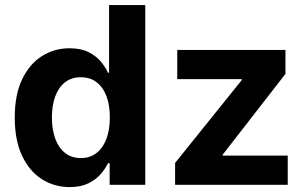

<svg xmlns="http://www.w3.org/2000/svg" viewBox="-20 -748 1243 777"><path d="M262 9.1Q199.4 9.1 148.8 -23.3Q98.3 -55.8 69 -118.5Q39.7 -181.1 39.7 -272Q39.7 -365.3 69.9 -427.7Q100.1 -490.2 150.5 -521.5Q200.9 -552.7 261.1 -552.7Q307.5 -552.7 338.4 -537.1Q369.2 -521.5 388.2 -498.7Q407.1 -475.8 416.7 -454H421.4V-727.5H567.9V0H423.8V-87.4H416.7Q406.6 -65.4 387.3 -43.2Q368 -21 337.4 -6Q306.8 9.1 262 9.1ZM307.1 -108.3Q344.5 -108.3 370.7 -128.9Q397 -149.5 410.8 -186.4Q424.5 -223.3 424.5 -272.5Q424.5 -322.2 410.9 -358.7Q397.2 -395.1 371 -415.2Q344.7 -435.4 307.1 -435.4Q268.7 -435.4 242.6 -414.6Q216.5 -393.8 203.2 -357.1Q190 -320.4 190 -272.5Q190 -224.6 203.4 -187.4Q216.7 -150.3 243 -129.3Q269.2 -108.3 307.1 -108.3ZM688.6 0V-88.6L958.1 -423.7V-427.7H697.3V-545.9H1135.2V-448.9L881.3 -122.2V-118.2H1144.4V0Z"/></svg>

Font: Adwaita Sans
Style: Regular
Weight: 400
Designer: Rasmus Andersson
Foundry: rsms
Version: Version 4.001;git-9221beed3